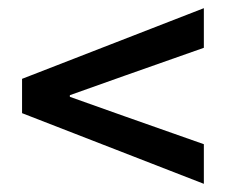

<svg xmlns="http://www.w3.org/2000/svg" viewBox="-20 -567 553 470"><path d="M479 -117 34 -290V-374L479 -547V-450L286 -382L151 -334V-330L286 -282L479 -214Z"/></svg>

Font: Giro Sans Semibold
Style: Regular
Weight: 600
Designer: Paul D. Hunt
Foundry: Adobe Systems Incorporated
Version: Version 1.000;PS 1.0;hotconv 1.0.88;makeotf.lib2.5.647800